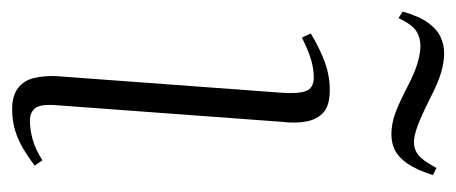

<svg xmlns="http://www.w3.org/2000/svg" viewBox="-256 -512 769 324"><g transform="rotate(90 129.0 -350.5)"><path d="M124 -441Q126 -469 121 -482Q116 -495 98 -495Q84 -495 68.5 -490.5Q53 -486 31 -475L24 -490Q49 -505 72 -513.5Q95 -522 120 -522Q145 -522 157 -511.5Q169 -501 172.5 -482.5Q176 -464 173 -440L145 -60Q143 -34 150 -25Q157 -16 171 -16Q186 -16 202.5 -20.5Q219 -25 238 -37L247 -24Q234 -14 219 -5Q204 4 187.5 9Q171 14 152 14Q129 14 116 4Q103 -6 99 -23.5Q95 -41 96 -61ZM194 -626Q178 -626 161.5 -631.5Q145 -637 114 -653Q89 -666 72.5 -670.5Q56 -675 45 -675Q31 -675 20 -668Q9 -661 -2 -638L-13 -645Q-5 -673 6 -688Q17 -703 30 -709Q43 -715 58 -715Q72 -715 89.5 -710Q107 -705 134 -691Q164 -676 180.5 -670Q197 -664 208 -664Q219 -664 228.5 -671Q238 -678 251 -702L263 -696Q254 -668 243.5 -653Q233 -638 221 -632Q209 -626 194 -626Z"/></g></svg>

Font: Literata 60pt ExtraLight
Style: Italic
Weight: 250
Italic angle: -2°
Designer: Latin by Veronika Burian and Jose Scaglione. Greek by Irene Vlachou. Cyrillic by Vera Evstafieva
Foundry: TypeTogether
Version: Version 3.103;gftools[0.9.29]